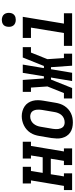

<svg xmlns="http://www.w3.org/2000/svg" viewBox="588 -1404 803 2062"><g transform="rotate(-90 989.0 -373.5)"><path d="M-22 0V-88H23L82 -442H49V-530H228V-442H183L163 -316H330L350 -442H317V-530H497V-442H452L393 -88H426V0H247V-88H292L315 -229H148L125 -88H158V0Z M704 8Q675 8 647.5 1.5Q620 -5 597.5 -20Q575 -35 560 -58Q545 -81 538 -108Q531 -135 532 -164Q533 -193 537 -221L559 -351Q563 -376 571 -400.5Q579 -425 593.5 -447.5Q608 -470 628.5 -488Q649 -506 672.5 -517.5Q696 -529 721 -535Q746 -541 772 -541Q801 -541 828 -533Q855 -525 877.5 -510Q900 -495 915 -472Q930 -449 937 -422.5Q944 -396 943.5 -366.5Q943 -337 938 -309L916 -179Q912 -154 904 -129.5Q896 -105 881.5 -82.5Q867 -60 847 -42Q827 -24 803 -12.5Q779 -1 754 3.5Q729 8 704 8ZM706 -80Q727 -80 748 -88.5Q769 -97 783.5 -114Q798 -131 806 -151.5Q814 -172 817 -193L839 -323Q841 -338 842 -352.5Q843 -367 841 -381.5Q839 -396 834 -409Q829 -422 819.5 -431.5Q810 -441 796 -445.5Q782 -450 767 -450Q746 -450 726 -441Q706 -432 691.5 -415Q677 -398 669 -378Q661 -358 658 -337L636 -207Q634 -192 633 -177.5Q632 -163 634 -149Q636 -135 641 -122Q646 -109 655 -99Q664 -89 677.5 -84.5Q691 -80 706 -80Z M962 0V-88H1020L1091 -265L1079 -442H1033V-530H1161L1177 -303H1200L1237 -530H1326L1288 -303H1311L1402 -530H1513V-442H1455L1384 -265L1396 -88H1443V0H1314L1298 -227H1276L1238 0H1149L1187 -227H1165L1074 0Z M1527 0V-88H1665L1723 -442H1612V-530H1839L1766 -88H1877V0ZM1806 -605Q1788 -605 1771.5 -611.5Q1755 -618 1745 -631.5Q1735 -645 1732.5 -662.5Q1730 -680 1733 -698Q1735 -711 1741 -722.5Q1747 -734 1758 -741.5Q1769 -749 1781.5 -752Q1794 -755 1806 -755Q1824 -755 1840.5 -748.5Q1857 -742 1867 -728.5Q1877 -715 1880 -697.5Q1883 -680 1880 -662Q1878 -649 1871.5 -637.5Q1865 -626 1854.5 -618.5Q1844 -611 1831.5 -608Q1819 -605 1806 -605Z"/></g></svg>

Font: Iosevka Slab Semibold Oblique
Style: Regular
Weight: 600
Italic angle: -9°
Monospace: yes
Designer: Belleve Invis
Foundry: Belleve Invis
Version: Version 11.1.1; ttfautohint (v1.8.3)